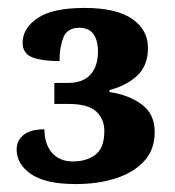

<svg xmlns="http://www.w3.org/2000/svg" viewBox="-20 -844 440 484"><path d="M171 -380Q95 -380 58.5 -405Q22 -430 22 -467Q22 -490 39.5 -504Q57 -518 92 -518Q92 -481 111 -459Q130 -437 164 -437Q198 -437 220.5 -454Q243 -471 243 -514Q243 -544 222.5 -563Q202 -582 152 -582H117V-635H152Q189 -635 208 -656Q227 -677 227 -714Q227 -742 215.5 -758Q204 -774 180 -774Q149 -774 139.5 -749Q130 -724 130 -690Q86 -690 61.5 -699.5Q37 -709 37 -736Q37 -773 75 -798.5Q113 -824 193 -824Q273 -824 313 -796.5Q353 -769 353 -723Q353 -679 326 -653.5Q299 -628 256 -617V-612Q304 -605 337 -581Q370 -557 370 -511Q370 -467 343.5 -438Q317 -409 272 -394.5Q227 -380 171 -380Z"/></svg>

Font: Noto Serif Tamil ExtraBold
Style: Regular
Weight: 800
Designer: Indian Type Foundry, Tom Grace, and the Monotype Design Team
Foundry: Monotype Imaging Inc.
Version: Version 2.004; ttfautohint (v1.8.4.7-5d5b)